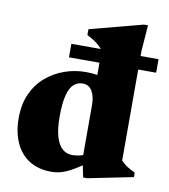

<svg xmlns="http://www.w3.org/2000/svg" viewBox="-82 -788 771 874"><g transform="rotate(10 303.0 -351.0)"><path d="M343.5 -317Q343.5 -356 328.8 -380.8Q314 -405.5 285 -405.5Q261.5 -405.5 244 -390Q226.5 -374.5 217 -338Q207.5 -301.5 207.5 -239.5Q207.5 -182 218.2 -146Q229 -110 248.2 -93.2Q267.5 -76.5 295 -76.5Q311 -76.5 330 -81Q349 -85.5 365.5 -96.5V-50Q339.5 -31.5 318.2 -18.8Q297 -6 279 1.5Q261 9 245 12Q229 15 213.5 15Q152 15 110 -12.2Q68 -39.5 46.5 -88Q25 -136.5 25 -200Q25 -265 47.2 -313.5Q69.5 -362 107.5 -394.2Q145.5 -426.5 192.8 -443Q240 -459.5 290 -459.5Q318 -459.5 343.8 -455.5Q369.5 -451.5 396.8 -443.2Q424 -435 456 -421H343.5V-568.5Q335 -579.5 324.8 -589Q314.5 -598.5 300.5 -607.8Q286.5 -617 267.5 -626.5V-653.5L513 -718H531.5L522.5 -598V-91.5Q528.5 -85 535.8 -78.8Q543 -72.5 551.2 -67.2Q559.5 -62 568.5 -57Q577.5 -52 588.5 -47V-26.5L380 15.5H361L343.5 -69ZM202.5 -512V-574.5H605.5V-512Z"/></g></svg>

Font: Newsreader 24pt ExtraBold
Style: Regular
Weight: 800
Designer: Hugues Gentile
Foundry: Production Type
Version: Version 1.003